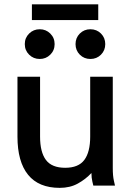

<svg xmlns="http://www.w3.org/2000/svg" viewBox="-20 -866 608 896"><path d="M167 -507.8V-228.5Q167 -156.2 194.3 -119.6Q221.7 -83 284.2 -83Q346.2 -83 373.5 -119.6Q400.9 -156.2 400.9 -228.5V-507.8H506.3V-82Q506.3 -44.9 511.5 -22.5Q516.6 0 516.6 0H415.5Q415.5 0 411.1 -18.3Q406.7 -36.6 406.7 -58.6Q379.4 -29.3 343 -9.3Q306.6 10.7 258.8 10.7Q160.6 10.7 111.1 -50.3Q61.5 -111.3 61.5 -228.5V-507.8ZM332.5 -660.2Q332.5 -689.5 352.5 -709.5Q372.6 -729.5 401.9 -729.5Q431.2 -729.5 451.2 -709.5Q471.2 -689.5 471.2 -660.2Q471.2 -630.9 451.2 -610.8Q431.2 -590.8 401.9 -590.8Q372.6 -590.8 352.5 -610.8Q332.5 -630.9 332.5 -660.2ZM95.7 -660.2Q95.7 -689.5 116 -709.5Q136.2 -729.5 165.5 -729.5Q194.3 -729.5 214.6 -709.5Q234.9 -689.5 234.9 -660.2Q234.9 -630.9 214.6 -610.8Q194.3 -590.8 165.5 -590.8Q136.2 -590.8 116 -610.8Q95.7 -630.9 95.7 -660.2ZM128.9 -772.5V-845.7H438.5V-772.5Z"/></svg>

Font: Giphurs Medium
Style: Regular
Weight: 500
Version: Version 0.920; ttfautohint (v1.8.4.7-5d5b)